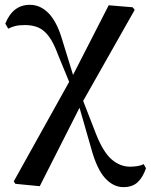

<svg xmlns="http://www.w3.org/2000/svg" viewBox="-20 -561 626 797"><path d="M492.2 215.8Q450.7 215.8 416.5 178.7Q382.3 141.6 358.9 56.2L310.1 -113.8L145 211.9L43.9 202.1L37.1 191.9L267.1 -221.2L221.2 -333Q203.1 -382.3 183.3 -409.2Q163.6 -436 139.6 -446.5Q115.7 -457 84 -457Q59.1 -457 43 -452.9Q26.9 -448.7 14.2 -441.9L2 -462.9Q33.2 -541 104 -541Q147 -541 180.7 -507.1Q214.4 -473.1 235.8 -403.8L283.2 -250L431.2 -539.1L530.8 -530.8L539.1 -520L325.2 -142.1L377 -8.8Q407.7 69.8 442.9 100.3Q478 130.9 520 130.9Q535.6 130.9 551 128.4Q566.4 126 576.2 120.1L585.9 137.2Q573.2 175.3 551.3 195.6Q529.3 215.8 492.2 215.8Z"/></svg>

Font: Source Han Serif TW SemiBold
Style: Regular
Weight: 600
Designer: Ryoko NISHIZUKA Ë•øÂ°öÊ∂ºÂ≠ê (kana & ideographs); Frank Grie√ühammer (Latin, Greek & Cyrillic); Wenlong ZHANG Âº†ÊñáÈæô 
Foundry: Adobe
Version: Version 2.003;hotconv 1.1.1;makeotfexe 2.6.0